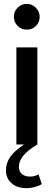

<svg xmlns="http://www.w3.org/2000/svg" viewBox="-20 -750 279 997"><path d="M120 -596Q91 -596 71.5 -615.5Q52 -635 52 -663Q52 -691 72 -710.5Q92 -730 120 -730Q146 -730 166 -710Q186 -690 186 -663Q186 -635 167 -615.5Q148 -596 120 -596ZM174 0Q123 31 100.5 59Q78 87 78 116Q78 140 93.5 153.5Q109 167 137 167Q147 167 159 164Q171 161 180 155Q185 168 188.5 180.5Q192 193 197 206Q181 216 159.5 221.5Q138 227 118 227Q69 227 40 201.5Q11 176 11 135Q11 97 33 65Q55 33 105 0H65V-504H174Z"/></svg>

Font: Rosa Sans Medium
Style: Regular
Weight: 500
Designer: Pentagram / MCKL
Foundry: Pentagram / MCKL
Version: Version 1.005;September 16, 2019;FontCreator 11.5.0.2425 64-